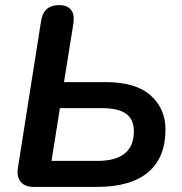

<svg xmlns="http://www.w3.org/2000/svg" viewBox="-20 -733 713 753"><path d="M112 0Q78 0 61.5 -19.5Q45 -39 50 -73L141 -650Q150 -713 212 -713Q244 -713 258.5 -694.5Q273 -676 268 -642L231 -411H394Q512 -411 570.5 -359Q629 -307 629 -225Q629 -115 561 -57.5Q493 0 360 0ZM182 -102H362Q505 -102 505 -218Q505 -265 474.5 -287Q444 -309 377 -309H215Z"/></svg>

Font: Nunito
Style: Bold Italic
Weight: 700
Italic angle: -9°
Designer: Vernon Adams
Foundry: Vernon Adams
Version: Version 3.601; ttfautohint (v1.8.2.53-6de2)